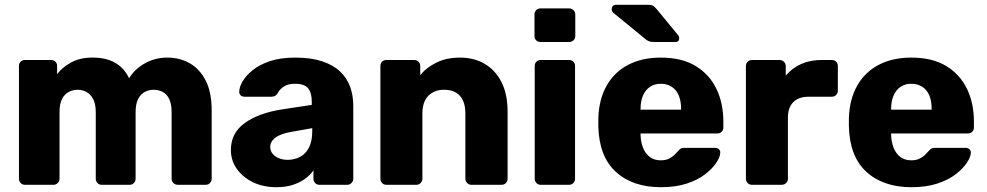

<svg xmlns="http://www.w3.org/2000/svg" viewBox="-20 -770 4113 800"><path d="M84 0Q73 0 66 -7.5Q59 -15 59 -25V-495Q59 -506 66 -513Q73 -520 84 -520H193Q204 -520 211 -513Q218 -506 218 -495V-461Q238 -488 274 -508.5Q310 -529 359 -530Q475 -533 518 -444Q541 -482 583.5 -506Q626 -530 677 -530Q729 -530 770.5 -506.5Q812 -483 837 -434.5Q862 -386 862 -309V-25Q862 -15 855 -7.5Q848 0 837 0H721Q710 0 702.5 -7.5Q695 -15 695 -25V-302Q695 -337 685 -357.5Q675 -378 658 -387Q641 -396 619 -396Q601 -396 583.5 -387Q566 -378 555.5 -357.5Q545 -337 545 -302V-25Q545 -15 538 -7.5Q531 0 520 0H404Q393 0 386 -7.5Q379 -15 379 -25V-302Q379 -337 368 -357.5Q357 -378 340 -387Q323 -396 303 -396Q284 -396 266.5 -387Q249 -378 238.5 -357.5Q228 -337 228 -303V-25Q228 -15 220.5 -7.5Q213 0 203 0Z M1131 10Q1077 10 1034.5 -10.5Q992 -31 967 -66Q942 -101 942 -145Q942 -216 1000 -257.5Q1058 -299 1154 -314L1279 -333V-347Q1279 -383 1264 -402Q1249 -421 1209 -421Q1181 -421 1163.5 -410Q1146 -399 1136 -380Q1127 -367 1111 -367H999Q988 -367 982 -373.5Q976 -380 977 -389Q977 -407 990.5 -430.5Q1004 -454 1032 -477Q1060 -500 1104 -515Q1148 -530 1211 -530Q1275 -530 1321 -515Q1367 -500 1396 -473Q1425 -446 1438.5 -409.5Q1452 -373 1452 -329V-25Q1452 -15 1444.5 -7.5Q1437 0 1427 0H1311Q1300 0 1293 -7.5Q1286 -15 1286 -25V-60Q1273 -41 1251 -25Q1229 -9 1199.5 0.5Q1170 10 1131 10ZM1178 -104Q1207 -104 1230.5 -116.5Q1254 -129 1267.5 -155.5Q1281 -182 1281 -222V-236L1196 -221Q1149 -213 1127.5 -196.5Q1106 -180 1106 -158Q1106 -141 1116 -129Q1126 -117 1142.5 -110.5Q1159 -104 1178 -104Z M1590 0Q1579 0 1572 -7.5Q1565 -15 1565 -25V-495Q1565 -506 1572 -513Q1579 -520 1590 -520H1705Q1716 -520 1723.5 -513Q1731 -506 1731 -495V-457Q1756 -488 1798 -509Q1840 -530 1897 -530Q1955 -530 1999.5 -504Q2044 -478 2069.5 -428Q2095 -378 2095 -304V-25Q2095 -15 2088 -7.5Q2081 0 2070 0H1944Q1934 0 1926.5 -7.5Q1919 -15 1919 -25V-298Q1919 -345 1896.5 -370.5Q1874 -396 1830 -396Q1789 -396 1764.5 -370.5Q1740 -345 1740 -298V-25Q1740 -15 1732.5 -7.5Q1725 0 1715 0Z M2233 0Q2222 0 2215 -7.5Q2208 -15 2208 -25V-495Q2208 -506 2215 -513Q2222 -520 2233 -520H2351Q2362 -520 2369 -513Q2376 -506 2376 -495V-25Q2376 -15 2369 -7.5Q2362 0 2351 0ZM2232 -595Q2221 -595 2214 -602Q2207 -609 2207 -620V-710Q2207 -720 2214 -727.5Q2221 -735 2232 -735H2352Q2362 -735 2369.5 -727.5Q2377 -720 2377 -710V-620Q2377 -609 2369.5 -602Q2362 -595 2352 -595Z M2734 10Q2616 10 2546 -54Q2476 -118 2473 -244Q2473 -251 2473 -262Q2473 -273 2473 -279Q2476 -358 2508.5 -414.5Q2541 -471 2598.5 -500.5Q2656 -530 2733 -530Q2821 -530 2878.5 -495Q2936 -460 2965 -400Q2994 -340 2994 -263V-239Q2994 -228 2987 -221Q2980 -214 2969 -214H2649Q2649 -213 2649 -211Q2649 -209 2649 -207Q2650 -178 2659.5 -154Q2669 -130 2687.5 -116Q2706 -102 2733 -102Q2753 -102 2766.5 -108.5Q2780 -115 2789 -123.5Q2798 -132 2803 -138Q2812 -149 2817.5 -151.5Q2823 -154 2835 -154H2959Q2969 -154 2975.5 -148Q2982 -142 2981 -132Q2980 -115 2964 -91Q2948 -67 2917.5 -43.5Q2887 -20 2841 -5Q2795 10 2734 10ZM2649 -313H2818V-315Q2818 -348 2808.5 -371.5Q2799 -395 2779.5 -408Q2760 -421 2733 -421Q2707 -421 2688 -408Q2669 -395 2659 -371.5Q2649 -348 2649 -315ZM2705 -595Q2691 -595 2683 -598.5Q2675 -602 2667 -609L2534 -718Q2529 -723 2529 -731Q2529 -750 2548 -750H2680Q2693 -750 2700 -746.5Q2707 -743 2717 -731L2805 -624Q2810 -619 2810 -611Q2810 -595 2794 -595Z M3113 0Q3102 0 3095 -7.5Q3088 -15 3088 -25V-495Q3088 -505 3095 -512.5Q3102 -520 3113 -520H3228Q3239 -520 3246.5 -512.5Q3254 -505 3254 -495V-455Q3280 -486 3317.5 -503Q3355 -520 3402 -520H3446Q3457 -520 3464 -513Q3471 -506 3471 -495V-392Q3471 -382 3464 -374.5Q3457 -367 3446 -367H3349Q3308 -367 3285.5 -344.5Q3263 -322 3263 -281V-25Q3263 -15 3255.5 -7.5Q3248 0 3237 0Z M3778 10Q3660 10 3590 -54Q3520 -118 3517 -244Q3517 -251 3517 -262Q3517 -273 3517 -279Q3520 -358 3552.5 -414.5Q3585 -471 3642.5 -500.5Q3700 -530 3777 -530Q3865 -530 3922.5 -495Q3980 -460 4009 -400Q4038 -340 4038 -263V-239Q4038 -228 4031 -221Q4024 -214 4013 -214H3693Q3693 -213 3693 -211Q3693 -209 3693 -207Q3694 -178 3703.5 -154Q3713 -130 3731.5 -116Q3750 -102 3777 -102Q3797 -102 3810.5 -108.5Q3824 -115 3833 -123.5Q3842 -132 3847 -138Q3856 -149 3861.5 -151.5Q3867 -154 3879 -154H4003Q4013 -154 4019.5 -148Q4026 -142 4025 -132Q4024 -115 4008 -91Q3992 -67 3961.5 -43.5Q3931 -20 3885 -5Q3839 10 3778 10ZM3693 -313H3862V-315Q3862 -348 3852.5 -371.5Q3843 -395 3823.5 -408Q3804 -421 3777 -421Q3751 -421 3732 -408Q3713 -395 3703 -371.5Q3693 -348 3693 -315Z"/></svg>

Font: Rubik Light
Style: Bold
Weight: 700
Version: Version 2.104